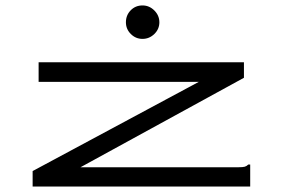

<svg xmlns="http://www.w3.org/2000/svg" viewBox="-20 -686 1040 706"><path d="M100 -57 711 -385H122V-457H877V-400L276 -71H856Q873 -71 880 -73Q887 -75 893 -81H900V0H100ZM504 -543Q479 -543 461 -561Q443 -579 443 -604Q443 -630 460.5 -648Q478 -666 504 -666Q529 -666 547.5 -647.5Q566 -629 566 -604Q566 -579 547.5 -561Q529 -543 504 -543Z"/></svg>

Font: Inconsolata UltraExpanded
Style: Regular
Weight: 400
Width: 9
Monospace: yes
Designer: Raph Levien, Cyreal, Brenton Simpson
Foundry: Raph Levien, Cyreal, Google
Version: Version 3.000; ttfautohint (v1.8.2.53-6de2)